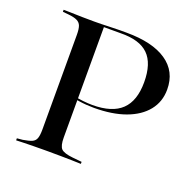

<svg xmlns="http://www.w3.org/2000/svg" viewBox="-106 -680 800 789"><g transform="rotate(20 294.5 -285.5)"><path d="M129 -201.6V-492.7Q129 -517.7 124.2 -531Q119.4 -544.4 106 -550.8Q92.7 -557.3 67.7 -559.7L42.7 -562.1V-571Q59.7 -571 79.8 -570.2Q100 -569.4 124.2 -569Q148.4 -568.5 175.8 -568.5Q210.5 -568.5 238.3 -569.8Q266.1 -571 287.1 -571H317.7Q431.5 -571 493.1 -529Q554.8 -487.1 554.8 -408.1Q554.8 -354.8 523.4 -315.7Q491.9 -276.6 434.3 -255.6Q376.6 -234.7 297.6 -234.7Q281.5 -234.7 264.5 -235.9Q247.6 -237.1 231.9 -239.5Q216.1 -241.9 202.4 -245.2V-254Q221.8 -248.4 245.6 -246Q269.4 -243.5 287.1 -243.5Q373.4 -243.5 414.5 -283.1Q455.6 -322.6 455.6 -404Q455.6 -486.3 416.9 -524.2Q378.2 -562.1 295.2 -560.5H222.6V-201.6ZM166.1 -2.4Q141.1 -2.4 118.5 -2Q96 -1.6 77 -1.2Q58.1 -0.8 42.7 0V-8.9L67.7 -11.3Q92.7 -15.3 106 -21Q119.4 -26.6 124.2 -39.9Q129 -53.2 129 -78.2V-201.6H222.6V-78.2Q222.6 -41.1 234.7 -29Q246.8 -16.9 285.5 -12.9L325.8 -8.9V0Q308.9 -0.8 286.7 -1.2Q264.5 -1.6 238.7 -2Q212.9 -2.4 182.3 -2.4H176.6Z"/></g></svg>

Font: Playfair 144pt SemiExpanded Medium
Style: Regular
Weight: 500
Width: 6
Designer: Claus Eggers Sørensen
Foundry: Claus Eggers Sørensen
Version: Version 2.203